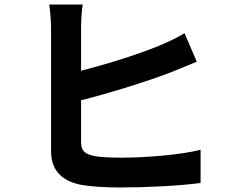

<svg xmlns="http://www.w3.org/2000/svg" viewBox="-20 -808 1040 850"><path d="M346 -788H198C202 -763 206 -713 206 -684C206 -621 206 -254 206 -139C206 -52 256 -5 343 11C386 18 446 22 511 22C622 22 773 15 868 2V-145C785 -123 624 -110 519 -110C474 -110 433 -112 404 -116C359 -125 339 -136 339 -179V-364C469 -397 633 -448 734 -487C768 -500 813 -519 851 -535L797 -661C758 -638 724 -622 688 -607C599 -570 458 -525 339 -495V-684C339 -712 341 -757 346 -788Z"/></svg>

Font: Noto Sans Mono CJK HK
Style: Bold
Weight: 700
Designer: Ryoko NISHIZUKA 西塚涼子 (kana, bopomofo & ideographs); Paul D. Hunt (Latin, Greek & Cyrillic); Sandoll Communications 산돌커뮤니
Foundry: Adobe
Version: Version 2.004;hotconv 1.0.118;makeotfexe 2.5.65603